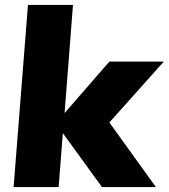

<svg xmlns="http://www.w3.org/2000/svg" viewBox="-20 -756 682 776"><path d="M422 -261 610 0H392L234 -218L217 0H35L93 -736H275L241 -299L422 -507H642Z"/></svg>

Font: Muli Black
Style: Italic
Weight: 900
Italic angle: -4.541°
Designer: Vernon Adams
Foundry: Vernon Adams
Version: Version 2.001